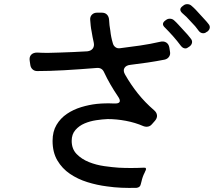

<svg xmlns="http://www.w3.org/2000/svg" viewBox="-20 -864 1040 924"><path d="M936 -716Q932 -721 928 -726.5Q924 -732 919 -738L877 -783Q872 -788 867 -792Q862 -796 857 -801Q838 -819 858 -834L862 -837Q870 -844 881 -844Q894 -844 903 -835Q908 -831 912.5 -826.5Q917 -822 922 -817L966 -769Q971 -764 975 -759Q979 -754 983 -749Q991 -740 989.5 -730Q988 -720 978 -712L974 -710Q967 -704 958 -704Q945 -704 936 -716ZM637 40Q600 41 564.5 39.5Q529 38 495 33Q447 27 400.5 12.5Q354 -2 316.5 -27.5Q279 -53 256 -92Q233 -131 233 -186Q233 -231 252 -263Q271 -295 302 -316Q333 -337 371 -348.5Q409 -360 446 -364Q466 -366 486 -366.5Q506 -367 527 -366Q574 -363 547 -401Q528 -429 511.5 -457.5Q495 -486 481 -516Q471 -539 446 -537Q406 -534 367 -531Q328 -528 289 -526Q253 -524 220.5 -523Q188 -522 159 -522Q146 -522 137 -530Q128 -538 126 -551L123 -571Q120 -590 130 -600.5Q140 -611 159 -611Q207 -608 265 -611Q331 -613 400 -617Q418 -619 426.5 -630.5Q435 -642 431 -660Q428 -673 425.5 -686Q423 -699 421 -712Q418 -726 416.5 -740.5Q415 -755 414 -769Q413 -784 422.5 -793.5Q432 -803 447 -803H470Q486 -803 495 -793.5Q504 -784 505 -768Q506 -743 511 -716Q514 -686 523 -656Q526 -644 535.5 -637Q545 -630 558 -632Q607 -638 655 -645Q703 -652 751 -663Q768 -667 780 -659.5Q792 -652 795 -635L798 -616Q801 -602 793.5 -591Q786 -580 772 -577Q731 -569 690.5 -563Q650 -557 608 -552Q587 -550 579 -537Q571 -524 582 -505Q610 -456 644 -413.5Q678 -371 721 -334Q734 -323 735.5 -309.5Q737 -296 726 -283L711 -266Q701 -254 685 -254Q678 -254 670 -257Q631 -274 586 -282.5Q541 -291 498 -291Q473 -290 443 -285.5Q413 -281 387 -270Q361 -259 343 -238.5Q325 -218 325 -186Q325 -147 349 -122.5Q373 -98 408 -84Q443 -70 482 -64.5Q521 -59 551 -57Q608 -54 672 -57Q680 -58 682 -54Q684 -50 681 -44Q681 -44 679 -40L676 -33Q666 -14 661 9L657 24Q654 38 637 40ZM850 -644Q833 -667 813.5 -689Q794 -711 774 -731Q754 -749 775 -765L778 -767Q786 -774 797 -774Q810 -774 819 -765Q824 -761 828.5 -756Q833 -751 838 -746L882 -698Q887 -692 891 -687Q895 -682 899 -677Q906 -668 904 -658Q902 -648 893 -641L887 -637Q880 -631 872 -631Q860 -631 850 -644Z"/></svg>

Font: Higure Gothic Medium
Style: Regular
Weight: 500
Designer: Yoshimichi Ohira
Foundry: Positype
Version: Version 1.000